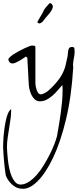

<svg xmlns="http://www.w3.org/2000/svg" viewBox="-90 -664 518 1214"><path d="M-53.7 443.4Q-59.6 406.2 -63.5 365.2Q-67.4 324.2 -70.3 270.5Q-70.3 261.7 -69.8 241.7Q-69.3 221.7 -67.4 196.8Q-65.4 171.9 -61.5 145Q-57.6 118.2 -52.2 94.2Q-46.9 70.3 -39.1 52.2Q-31.2 34.2 -19.5 26.4V34.2Q-19.5 63.5 -23.9 91.8Q-28.3 120.1 -32.7 148.9Q-37.1 177.7 -41.5 207Q-45.9 236.3 -45.9 265.6Q-45.9 277.3 -44.4 299.3Q-43 321.3 -40 347.7Q-37.1 374 -31.2 401.9Q-25.4 429.7 -15.6 452.1Q-5.9 474.6 7.8 488.8Q21.5 502.9 40 502.9Q65.4 502.9 91.3 486.3Q117.2 469.7 141.1 442.9Q165 416 185.5 382.3Q206.1 348.6 223.6 314.5Q241.2 280.3 252.9 249.5Q264.6 218.8 270.5 196.3Q276.4 164.1 282.2 128.4Q288.1 92.8 293.5 55.2Q298.8 17.6 302.2 -19.5Q305.7 -56.6 305.7 -93.8Q305.7 -94.7 305.7 -99.6Q305.7 -104.5 305.2 -109.9Q304.7 -115.2 304.7 -120.1Q304.7 -125 304.7 -127Q291 -112.3 275.9 -94.2Q260.7 -76.2 243.2 -60.5Q225.6 -44.9 205.6 -34.2Q185.5 -23.4 162.1 -23.4Q143.6 -23.4 130.4 -35.2Q117.2 -46.9 108.9 -64Q100.6 -81.1 96.2 -100.6Q91.8 -120.1 91.8 -135.7Q90.8 -144.5 89.8 -167.5Q88.9 -190.4 87.4 -216.3Q85.9 -242.2 84.5 -265.1Q83 -288.1 83 -297.9L74.2 -306.6Q67.4 -302.7 56.6 -294.9Q45.9 -287.1 33.7 -280.3Q21.5 -273.4 9.8 -268.1Q-2 -262.7 -10.7 -262.7Q-22.5 -262.7 -29.8 -271Q-37.1 -279.3 -37.1 -289.1Q-37.1 -293.9 -27.8 -302.7Q-18.6 -311.5 -4.4 -320.8Q9.8 -330.1 27.8 -339.8Q45.9 -349.6 62.5 -357.4Q79.1 -365.2 92.8 -370.6Q106.4 -376 112.3 -376Q116.2 -376 125 -375Q133.8 -374 133.8 -366.2V-135.7Q133.8 -129.9 135.7 -118.7Q137.7 -107.4 141.6 -95.7Q145.5 -84 152.3 -75.7Q159.2 -67.4 168 -67.4Q172.9 -67.4 180.7 -70.3Q188.5 -73.2 195.8 -77.1Q203.1 -81.1 209 -85.4Q214.8 -89.8 218.8 -93.8Q252 -123 279.8 -159.2Q307.6 -195.3 321.3 -238.3Q322.3 -241.2 324.7 -251.5Q327.1 -261.7 329.6 -273.9Q332 -286.1 335 -297.4Q337.9 -308.6 337.9 -314.5Q338.9 -321.3 339.4 -330.1Q339.8 -338.9 341.8 -347.2Q343.8 -355.5 348.6 -361.3Q353.5 -367.2 364.3 -367.2Q378.9 -367.2 380.4 -358.4Q381.8 -349.6 381.8 -337.9Q381.8 -325.2 379.9 -312.5Q377.9 -299.8 375.5 -287.6Q373 -275.4 372.1 -263.2Q371.1 -251 373 -238.3Q362.3 -54.7 327.6 89.8Q293 234.4 245.6 333.5Q198.2 432.6 146 483.4Q93.8 534.2 47.9 529.3Q31.2 529.3 15.1 522Q-1 514.6 -14.6 502Q-28.3 489.3 -38.6 474.1Q-48.8 459 -53.7 443.4ZM201.2 -554.7Q195.3 -548.8 189.5 -540Q183.6 -531.2 176.3 -524.4Q168.9 -517.6 161.1 -516.1Q153.3 -514.6 145.5 -524.4L180.7 -585Q185.5 -599.6 196.8 -613.8Q208 -627.9 217.8 -637.7Q227.5 -651.4 238.3 -636.7Q246.1 -627.9 243.2 -616.2Q240.2 -604.5 232.4 -592.8Q224.6 -581.1 215.3 -570.8Q206.1 -560.5 201.2 -554.7Z"/></svg>

Font: Zeyada
Style: Regular
Weight: 400
Version: Version 1.002 2010